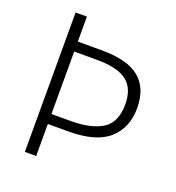

<svg xmlns="http://www.w3.org/2000/svg" viewBox="-130 -819 849 924"><g transform="rotate(20 294.5 -357.0)"><path d="M536 -382Q536 -282 470.5 -223Q405 -164 262 -164H158V0H100V-714H158V-586H282Q413 -586 474.5 -535Q536 -484 536 -382ZM256 -215Q362 -215 419 -251.5Q476 -288 476 -380Q476 -461 428 -498Q380 -535 275 -535H158V-215Z"/></g></svg>

Font: Noto Sans Myanmar Light
Style: Regular
Weight: 300
Designer: Monotype Design Team
Foundry: Monotype Imaging Inc.
Version: Version 2.107; ttfautohint (v1.8.4.7-5d5b)